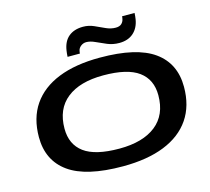

<svg xmlns="http://www.w3.org/2000/svg" viewBox="-128 -1085 1363 1247"><g transform="rotate(-15 554.0 -461.5)"><path d="M550 10Q303 10 186.5 -73.5Q70 -157 70 -314Q70 -442 130.5 -530.5Q191 -619 306 -665Q421 -711 585 -711Q832 -711 948.5 -627.5Q1065 -544 1065 -387Q1065 -259 1004.5 -170.5Q944 -82 829 -36Q714 10 550 10ZM557 -107Q715 -107 802.5 -176Q890 -245 890 -377Q890 -483 814.5 -538.5Q739 -594 577 -594Q419 -594 332 -525Q245 -456 245 -324Q245 -218 320 -162.5Q395 -107 557 -107ZM385 -770Q385 -781 386.5 -791.5Q388 -802 389 -811Q398 -872 435 -902.5Q472 -933 532 -933Q570 -933 604.5 -917.5Q639 -902 671.5 -887Q704 -872 737 -872Q763 -872 776.5 -885Q790 -898 793 -917Q795 -925 795 -933H879Q879 -922 877.5 -911.5Q876 -901 875 -892Q866 -835 829.5 -802.5Q793 -770 734 -770Q691 -770 654 -785.5Q617 -801 585 -816Q553 -831 526 -831Q506 -831 489.5 -818Q473 -805 470 -786Q468 -778 468 -770Z"/></g></svg>

Font: Georama ExtraExtended SemiBold
Style: Italic
Weight: 600
Width: 8
Italic angle: -9°
Designer: Jean-Baptiste Levee
Foundry: Production Type
Version: Version 1.000